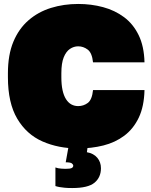

<svg xmlns="http://www.w3.org/2000/svg" viewBox="-20 -735 765 970"><path d="M375 15Q275 15 194.5 -20.5Q114 -56 67 -135.5Q20 -215 20 -345V-365Q20 -458 47.5 -524Q75 -590 124 -632.5Q173 -675 237.5 -695Q302 -715 375 -715Q441 -715 500.5 -699Q560 -683 606.5 -648.5Q653 -614 680.5 -557.5Q708 -501 710 -420H450Q445 -468 423 -484.5Q401 -501 375 -501Q353 -501 333.5 -488Q314 -475 302 -445.5Q290 -416 290 -365V-345Q290 -307 296 -279.5Q302 -252 313.5 -234Q325 -216 340.5 -207.5Q356 -199 375 -199Q402 -199 423.5 -215Q445 -231 450 -280H710Q708 -197 681 -140.5Q654 -84 608 -49.5Q562 -15 502 0Q442 15 375 15ZM345 215Q322 215 306.5 213.5Q291 212 280 210Q274 209 269 207.5Q264 206 260 205V111L274 115Q281 116 290 117Q299 118 310 118Q334 118 342 114Q350 110 350 102Q350 96 343 90.5Q336 85 312 85L329 -10H425L419 34Q453 40 471.5 62Q490 84 490 115Q490 161 457.5 188Q425 215 345 215Z"/></svg>

Font: Golos Text Black
Style: Regular
Weight: 900
Designer: A.Korolkova, Vitaly Kuzmin
Foundry: ParaType Ltd
Version: Version 2.004